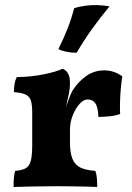

<svg xmlns="http://www.w3.org/2000/svg" viewBox="-20 -740 523 763"><path d="M258 -177Q258 -134 267.6 -109.5Q277.2 -85 299.1 -74.3Q321 -63.6 359 -61Q363.8 -47.6 365.1 -30.6Q366.4 -13.6 366.4 3Q349 2 322.5 1.5Q296 1 266.2 0.5Q236.4 0 208 0Q161.6 0 111.8 1Q62 2 34 3Q34 -18.4 35.3 -33.9Q36.6 -49.4 40.2 -61Q66.8 -63 81.7 -71.1Q96.6 -79.2 102.3 -100.7Q108 -122.2 108 -163V-227H258ZM258 -294.8V-208H108V-317.2L258 -411Q258 -386.8 252.6 -362.2Q247.2 -337.6 239.2 -301.6ZM236 -297.4Q244 -319.4 252.4 -343.4Q260.8 -367.4 267.8 -379.4Q289.8 -414.4 321.9 -437.4Q354 -460.4 394.2 -460.4Q433.4 -460.4 466.2 -436.4Q462.6 -416.2 460.2 -389.5Q457.8 -362.8 457 -335.8Q456.2 -308.8 457.4 -287.2Q441.8 -280.6 416.1 -277.9Q390.4 -275.2 371 -275.2Q369.6 -314.2 358.8 -329.5Q348 -344.8 328 -344.8Q312.4 -344.8 296.5 -327.4Q280.6 -310 269.3 -282.2Q258 -254.4 258 -222.6ZM108 -208V-292Q108 -320.4 103.6 -337.7Q99.2 -355 83.8 -363.3Q68.4 -371.6 35.4 -373.8Q35.4 -389.6 37.7 -405.2Q40 -420.8 46.8 -433.6Q103.6 -434.4 154.4 -444.7Q205.2 -455 228.8 -467Q242 -461.6 250 -448.5Q258 -435.4 258 -411ZM284.6 -530.4Q264.8 -530 244.5 -534.2Q224.2 -538.4 212 -544.8Q234.8 -590.8 249.7 -629.4Q264.6 -668 274.6 -707.2Q294.8 -714.2 318.7 -717.2Q342.6 -720.2 365.4 -719.8Q379.2 -719.4 392.4 -718Q405.6 -716.6 415.4 -714.6Q378.8 -671.2 345 -623.8Q311.2 -576.4 284.6 -530.4Z"/></svg>

Font: Vollkorn
Style: Regular
Weight: 400
Designer: Friedrich Althausen
Foundry: Friedrich Althausen
Version: Version 4.104